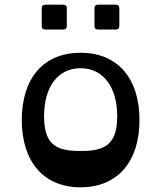

<svg xmlns="http://www.w3.org/2000/svg" viewBox="-20 -785 688 819"><path d="M173 -659H250C260 -659 265 -664 265 -674V-750C265 -760 260 -765 250 -765H173C163 -765 158 -760 158 -750V-674C158 -664 163 -659 173 -659ZM398 -659H474C484 -659 489 -664 489 -674V-750C489 -760 484 -765 474 -765H398C388 -765 383 -760 383 -750V-674C383 -664 388 -659 398 -659ZM324 14C480 14 575 -94 575 -273C575 -453 480 -560 324 -560C167 -560 73 -453 73 -273C73 -94 167 14 324 14ZM324 -141C227 -141 168 -161 168 -289C168 -416 228 -494 324 -494C420 -494 480 -414 480 -289C480 -162 420 -141 324 -141Z"/></svg>

Font: OpenDyslexic3
Style: Regular
Weight: 400
Designer: Abelardo Gonzalez
Version: Version 3.001;PS 003.001;hotconv 1.0.88;makeotf.lib2.5.64775